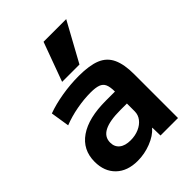

<svg xmlns="http://www.w3.org/2000/svg" viewBox="-229 -899 1018 1018"><g transform="rotate(-45 280.0 -390.0)"><path d="M193.6 10Q116.7 10 72.4 -32.8Q28.1 -75.7 28.1 -148.4Q28.1 -238.1 98.7 -286.9Q169.4 -335.6 299.1 -335.6H367.7Q367.7 -370.6 359.3 -389.6Q350.9 -408.5 330.3 -416Q309.7 -423.5 272.4 -423.5Q222.5 -423.5 168.1 -413.4Q113.7 -403.3 65.7 -384.4L49.1 -490.1Q100.8 -509 164.2 -519.5Q227.6 -530 290.9 -530Q370.8 -530 417.1 -510.8Q463.5 -491.7 484.2 -447.1Q504.9 -402.5 504.9 -328.4V0H373.8L372.4 -59.9H370.7Q343.2 -28.3 294.2 -9.2Q245.3 10 193.6 10ZM244.2 -93.7Q278.9 -93.7 307 -106.1Q335.1 -118.4 351.4 -139.6Q367.7 -160.7 367.7 -187.4V-246H319.1Q238.3 -246 198.3 -225.4Q158.3 -204.7 158.3 -162.3Q158.3 -130.1 180.6 -111.9Q203 -93.7 244.2 -93.7ZM336 -570H206L286.7 -790H456.6Z"/></g></svg>

Font: M PLUS 1 Thin
Style: Regular
Weight: 100
Designer: Coji Morishita
Foundry: UNDERFOREST DESIGN
Version: Version 1.001